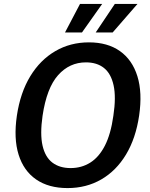

<svg xmlns="http://www.w3.org/2000/svg" viewBox="-20 -949 767 979"><path d="M324.5 10Q228 10 164.2 -34Q100.5 -78 74.8 -160.5Q49 -243 66 -359Q83.5 -476.5 134.2 -560Q185 -643.5 261.8 -688.2Q338.5 -733 433.5 -733Q528.5 -733 591.5 -688.5Q654.5 -644 680.5 -560.5Q706.5 -477 689.5 -360Q672.5 -244 622.5 -161Q572.5 -78 496.2 -34Q420 10 324.5 10ZM340 -92Q396 -92 440.2 -119.8Q484.5 -147.5 514.8 -206.2Q545 -265 558 -358.5Q572.5 -453.5 559.2 -513.8Q546 -574 510 -602.5Q474 -631 418 -631Q334.5 -631 276.2 -565.8Q218 -500.5 197 -358.5Q183.5 -265 197 -206.2Q210.5 -147.5 247.2 -119.8Q284 -92 340 -92ZM468 -783.5 565.5 -929H681L554.5 -783.5ZM311.5 -783.5 388 -929H501L398 -783.5Z"/></svg>

Font: Public Sans Thin SemiBold
Style: Italic
Weight: 600
Italic angle: -8°
Version: Version 2.001